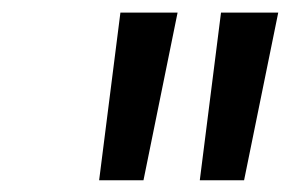

<svg xmlns="http://www.w3.org/2000/svg" viewBox="-20 -748 499 313"><path d="M141.6 -454.1 176.3 -727.5H269.5L213.9 -454.1ZM305.7 -454.1 340.3 -727.5H433.6L377.9 -454.1Z"/></svg>

Font: Inter 16pt
Style: Italic
Weight: 400
Italic angle: -9.3988°
Version: Version 4.001;git-66647c0bb